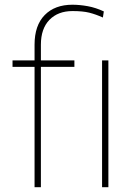

<svg xmlns="http://www.w3.org/2000/svg" viewBox="-20 -780 561 800"><path d="M150.4 0H124V-501.5H32.2V-528.3H124V-593.8Q124 -674.3 166.3 -717.3Q208.5 -760.3 281.7 -760.3Q312 -760.3 345.7 -754.2Q379.4 -748 412.6 -732.4L408.7 -707Q379.4 -720.2 352.3 -727.1Q325.2 -733.9 282.2 -733.9Q221.7 -733.9 186 -697.3Q150.4 -660.6 150.4 -593.8V-528.3H290V-501.5H150.4ZM431.6 -528.3V0H405.3V-528.3Z"/></svg>

Font: Vazirmatn RD FD Thin
Style: Regular
Weight: 100
Designer: Saber Rastikerdar
Foundry: Saber Rastikerdar
Version: Version 33.003